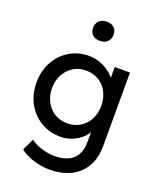

<svg xmlns="http://www.w3.org/2000/svg" viewBox="-179 -885 1006 1221"><g transform="rotate(20 324.5 -274.5)"><path d="M307 138Q389 138 431.5 98.5Q474 59 474 -20V-121L485 -114Q480 -85 453.5 -56Q427 -27 386 -8.5Q345 10 300 10Q227 10 167.5 -25Q108 -60 74 -122.5Q40 -185 40 -263Q40 -341 74 -403.5Q108 -466 167 -501Q226 -536 297 -536Q350 -536 396 -513Q442 -490 469 -458Q496 -426 496 -400L474 -402V-525H577V-32Q577 58 540.5 116.5Q504 175 443.5 202.5Q383 230 307 230Q251 230 195.5 212.5Q140 195 106 167L144 87Q174 110 218.5 124Q263 138 307 138ZM145 -263Q145 -213 166.5 -172Q188 -131 225.5 -108Q263 -85 311 -85Q360 -85 398 -108Q436 -131 457 -171.5Q478 -212 478 -263Q478 -314 457 -355Q436 -396 398 -419Q360 -442 311 -442Q263 -442 225.5 -418.5Q188 -395 166.5 -354.5Q145 -314 145 -263ZM259 -714Q259 -741 277 -760Q295 -779 328 -779Q362 -779 379.5 -761.5Q397 -744 397 -714Q397 -687 379 -668Q361 -649 328 -649Q294 -649 276.5 -666.5Q259 -684 259 -714Z"/></g></svg>

Font: Lexend
Style: Regular
Weight: 400
Designer: Thomas Jockin
Foundry: Lexend
Version: Version 1.000